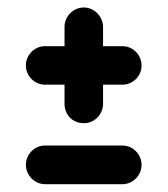

<svg xmlns="http://www.w3.org/2000/svg" viewBox="-20 -526 440 504"><path d="M98.1 -144C69.3 -144 47.9 -119.6 47.9 -93.3C47.9 -65.4 71.8 -42.5 98.1 -42.5H301.3C329.1 -42.5 351.6 -65.9 351.6 -93.3C351.6 -119.6 330.1 -144 301.3 -144ZM149.4 -430.7V-404.8H98.1C69.8 -404.8 47.9 -381.3 47.9 -354C47.9 -326.7 70.8 -303.7 98.1 -303.7H149.4V-252.9C149.4 -227.1 168.5 -202.6 200.2 -202.6C230 -202.6 250.5 -228 250.5 -252.9V-303.7H301.3C328.1 -303.7 351.6 -325.7 351.6 -354C351.6 -381.3 329.6 -404.8 301.3 -404.8H250.5V-455.6C250.5 -481.9 228 -506.3 200.2 -506.3C170.9 -506.3 149.4 -481.9 149.4 -455.6Z"/></svg>

Font: LOB TGL 0-17
Style: Regular
Weight: 400
Designer: Peter Wiegel + adaptations and expanded glyphset by Studio LOB
Foundry: Peter Wiegel + adaptations and expanded glyphset by Studio LOB
Version: Version 1.003;Glyphs 3.1.2 (3151)